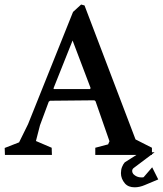

<svg xmlns="http://www.w3.org/2000/svg" viewBox="-36 -673 707 834"><path d="M651.4 106.4 592.8 130.9Q570.3 140.6 548.8 140.6Q521.5 140.6 506.8 124Q489.3 103.5 489.3 79.1Q489.3 64.5 494.1 52.2Q499 40 505.9 32.2L556.6 0H377.9V-31.2L433.6 -45.9L439.5 -59.6L378.9 -233.4L374 -237.3L181.6 -235.4L175.8 -231.4L137.7 -128.9L120.1 -60.5L188.5 -31.2L189.5 0H-14.6L-15.6 -30.3L46.9 -54.7L85.9 -133.8L281.2 -621.1L316.4 -653.3L331.1 -649.4L552.7 -67.4L624 -31.2V-11.7H635.7L624 -2.9V0H620.1L544.9 56.6Q538.1 61.5 538.1 70.3Q538.1 76.2 543 83Q557.6 97.7 578.1 97.7Q585 97.7 587.9 96.7L625 53.7ZM357.4 -291 279.3 -497.1 196.3 -289.1 198.2 -286.1H355.5Z"/></svg>

Font: Comprehension Dark
Style: Regular
Weight: 700
Designer: Alfredo Marco Pradil
Foundry: Alfredo Marco Pradil
Version: 1.0